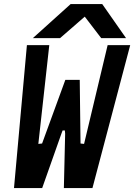

<svg xmlns="http://www.w3.org/2000/svg" viewBox="-20 -954 680 974"><path d="M116.5 -725H230L174.5 -224L193.5 -226L311.5 -549H384.5L388.5 -226L406.5 -224L526 -725H640.5L449 0H304L310.5 -276L309 -292H297.5L291.5 -276L194 0H51ZM338.5 -933.5H498.5L619.5 -760.5H493.5L410 -869.5L284.5 -760.5H146.5Z"/></svg>

Font: JuliaMono
Style: Bold Italic
Weight: 700
Italic angle: -9°
Monospace: yes
Designer: cormullion
Foundry: corm
Version: Version 0.057; ttfautohint (v1.8.4)